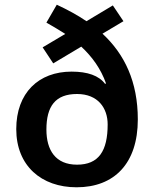

<svg xmlns="http://www.w3.org/2000/svg" viewBox="-20 -785 654 815"><path d="M221 -765 177 -689C205 -673 232 -657 257 -641L161 -584L206 -516L325 -587C372 -543 408 -493 430 -431L426 -429C400 -464 352 -481 284 -481C144 -481 49 -391 49 -237C49 -81 156 10 305 10C465 10 565 -91 565 -278C565 -438 509 -555 415 -642L504 -695L459 -762L347 -695C309 -721 266 -744 221 -765ZM307 -386C396 -386 437 -326 437 -257C437 -144 399 -86 307 -86C216 -86 177 -147 177 -235C177 -334 215 -386 307 -386Z"/></svg>

Font: Noto Sans Myanmar SemiBold
Style: Regular
Weight: 600
Designer: Monotype Design Team
Foundry: Monotype Imaging Inc.
Version: Version 2.107